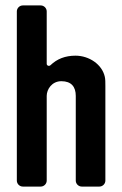

<svg xmlns="http://www.w3.org/2000/svg" viewBox="-20 -687 450 707"><path d="M258 -482C220 -482 190 -470 166 -447C161 -442 152 -445 152 -452V-645C152 -657 142 -667 130 -667H64C52 -667 42 -657 42 -645V-22C42 -10 52 0 64 0H130C142 0 152 -10 152 -22V-334C152 -358 171 -388 206 -388C243 -388 259 -367 259 -334V-22C259 -10 269 0 281 0H346C358 0 368 -10 368 -22V-370C368 -384 368 -395 366 -404C356 -450 308 -482 258 -482Z"/></svg>

Font: DIN Rundschrift
Style: Mittel
Weight: 400
Version: Version 1.027